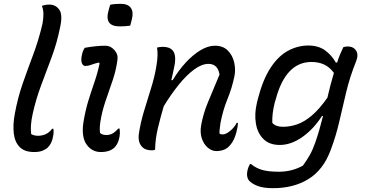

<svg xmlns="http://www.w3.org/2000/svg" viewBox="-20 -781 1910 1004"><path d="M202 -656Q207 -682 207 -707Q207 -732 199 -750Q216 -757 238 -757Q271 -757 290 -730.5Q309 -704 294 -637Q278 -557 250.5 -483Q223 -409 195.5 -336Q168 -263 151 -186Q144 -154 142 -128.5Q140 -103 143 -80Q158 -71 179 -71Q199 -71 218 -79Q237 -87 253 -108H259Q261 -97 260 -84.5Q259 -72 254 -52Q250 -39 244.5 -29Q239 -19 230 -10Q220 0 202.5 7Q185 14 159 14Q108 14 82.5 -12.5Q57 -39 52 -84Q47 -129 57 -184Q73 -271 99.5 -346.5Q126 -422 154 -496.5Q182 -571 202 -656Z M423 -531Q484 -542 532 -542Q558 -542 578.5 -519Q599 -496 594 -467Q587 -415 570.5 -365Q554 -315 537 -267.5Q520 -220 510 -173Q503 -138 502 -119Q501 -100 503 -86Q514 -75 536 -75Q555 -75 569.5 -83.5Q584 -92 599 -109H605Q610 -82 602 -53Q596 -28 579 -10Q555 14 507 14Q461 14 433 -25Q405 -64 416 -140Q426 -202 441.5 -252.5Q457 -303 473.5 -350.5Q490 -398 501 -450L496 -454Q475 -449 458 -442.5Q441 -436 427 -436Q414 -436 408 -451Q402 -466 409 -497Q413 -515 423 -531ZM556 -756Q569 -759 583.5 -760Q598 -761 611 -761Q649 -761 664 -740Q679 -719 670 -682L661 -647Q649 -645 634.5 -644Q620 -643 606 -643Q525 -643 547 -724Z M801 -532Q813 -536 831 -536Q875 -536 889 -508Q903 -480 889 -421Q886 -406 882.5 -391.5Q879 -377 876 -362H883Q913 -412 950 -452.5Q987 -493 1027 -517.5Q1067 -542 1104 -542Q1146 -542 1171 -517Q1196 -492 1204.5 -455Q1213 -418 1206 -383Q1193 -320 1169.5 -263Q1146 -206 1133 -138Q1131 -122 1129 -107.5Q1127 -93 1128 -82Q1135 -78 1144 -78Q1161 -78 1183.5 -96.5Q1206 -115 1218 -139H1224Q1224 -118 1216 -89Q1205 -47 1185 -24Q1160 9 1111 9Q1088 9 1067 -8.5Q1046 -26 1035.5 -56.5Q1025 -87 1032 -127Q1043 -188 1068.5 -249Q1094 -310 1128 -391Q1119 -447 1070 -447Q1035 -447 994.5 -417Q954 -387 913.5 -336.5Q873 -286 836 -225Q819 -167 805.5 -110.5Q792 -54 791 2Q784 5 774 5Q744 5 728 -8.5Q712 -22 707.5 -41.5Q703 -61 706 -80Q714 -136 732 -196.5Q750 -257 769.5 -318.5Q789 -380 798 -437Q808 -496 801 -532Z M1592 -543Q1645 -543 1680 -517.5Q1715 -492 1736 -454H1743Q1749 -474 1757.5 -494.5Q1766 -515 1775 -534Q1780 -536 1785.5 -537Q1791 -538 1798 -538Q1828 -538 1842 -516.5Q1856 -495 1842 -460Q1810 -381 1791 -302Q1772 -223 1754.5 -146.5Q1737 -70 1709 4Q1671 107 1593.5 155Q1516 203 1408 203Q1356 203 1326 191Q1296 179 1282 163Q1266 142 1275 106Q1279 91 1287 77H1293Q1318 98 1351 107.5Q1384 117 1438 117Q1507 117 1564 85Q1585 56 1600 29.5Q1615 3 1628 -34Q1640 -68 1650 -103Q1660 -138 1669 -174L1664 -175Q1620 -106 1561 -64.5Q1502 -23 1443 -23Q1388 -23 1357 -54.5Q1326 -86 1318 -136Q1310 -186 1323 -241L1328 -262Q1354 -364 1394.5 -426Q1435 -488 1486 -515.5Q1537 -543 1592 -543ZM1404 -138Q1415 -127 1428.5 -122.5Q1442 -118 1460 -118Q1496 -118 1533 -130.5Q1570 -143 1609.5 -176Q1649 -209 1692 -270Q1699 -301 1707.5 -333.5Q1716 -366 1726 -400Q1704 -430 1675 -443.5Q1646 -457 1609 -457Q1474 -457 1422 -262L1417 -246Q1409 -214 1406 -188Q1403 -162 1404 -138Z"/></svg>

Font: Recursive Sn Csl St
Style: Italic
Weight: 400
Italic angle: -15°
Version: Version 1.079;hotconv 1.0.112;makeotfexe 2.5.65598; ttfautoh